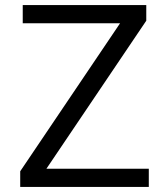

<svg xmlns="http://www.w3.org/2000/svg" viewBox="-20 -740 663 760"><path d="M60 0V-62L483 -689L513 -648H70V-720H559V-658L136 -31L106 -72H569V0Z"/></svg>

Font: Instrument Sans
Style: Regular
Weight: 400
Designer: Rodrigo Fuenzalida
Foundry: fragTYPE
Version: Version 1.000;gftools[0.9.28]